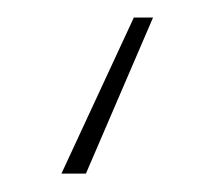

<svg xmlns="http://www.w3.org/2000/svg" viewBox="-20 -3 245 215"><path d="M151.4 16.6 76.2 191.4H48.8L129.9 16.6Z"/></svg>

Font: Inter 24pt Thin
Style: Regular
Weight: 250
Designer: Rasmus Andersson
Foundry: rsms
Version: Version 4.001;git-66647c0bb